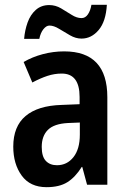

<svg xmlns="http://www.w3.org/2000/svg" viewBox="-20 -766 531 796"><path d="M246 -553Q425 -553 425 -363V0H341L321 -74H319Q292 -31 259 -10.5Q226 10 173 10Q105 10 70 -38Q35 -86 35 -158Q35 -242 86 -285Q137 -328 235 -331L310 -334V-364Q310 -461 236 -461Q206 -461 177 -451.5Q148 -442 114 -424L78 -509Q114 -530 157.5 -541.5Q201 -553 246 -553ZM262 -256Q204 -253 178.5 -227.5Q153 -202 153 -157Q153 -117 170 -99Q187 -81 216 -81Q258 -81 284.5 -114.5Q311 -148 311 -208V-258ZM80 -605Q83 -641 94.5 -673Q106 -705 128.5 -725Q151 -745 184 -745Q210 -745 233 -731.5Q256 -718 277 -704.5Q298 -691 318 -691Q334 -691 344.5 -706.5Q355 -722 359 -746H423Q419 -677 389 -641.5Q359 -606 318 -606Q294 -606 270.5 -619.5Q247 -633 225 -646.5Q203 -660 185 -660Q172 -660 160 -645Q148 -630 143 -605Z"/></svg>

Font: Noto Sans Gurmukhi Condensed SemiBold
Style: Regular
Weight: 600
Width: 3
Designer: Jelle Bosma - Monotype Design Team
Foundry: Monotype Imaging Inc.
Version: Version 2.004; ttfautohint (v1.8.4.7-5d5b)